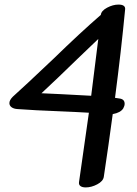

<svg xmlns="http://www.w3.org/2000/svg" viewBox="-20 -812 600 838"><path d="M497 -792Q529 -792 526 -770Q509 -591 482 -385L502 -382Q524 -379 524 -359Q524 -350 518 -339Q506 -320 472 -314Q454 -179 433 -40Q430 -21 404.5 -7.5Q379 6 354 6Q339 6 331 0Q323 -6 325 -18Q342 -133 368 -320Q320 -323 224 -327Q140 -330 56 -336Q40 -337 30.5 -344Q21 -351 21 -362Q21 -375 36 -390Q81 -430 215 -557Q330 -669 420 -747Q422 -765 447.5 -778.5Q473 -792 497 -792ZM247 -401Q332 -397 378 -394Q390 -487 409 -642L316 -553Q232 -471 161 -405Q191 -403 247 -401Z"/></svg>

Font: Sedgwick Ave
Style: Regular
Weight: 400
Designer: Kevin Burke, Pedro Vergani
Foundry: Google, Inc.
Version: Version 1.000